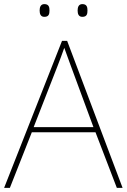

<svg xmlns="http://www.w3.org/2000/svg" viewBox="-20 -915 617 935"><path d="M173 -864C173 -847 178 -833 196 -833C218 -833 221 -847 221 -864C221 -880 218 -895 196 -895C178 -895 173 -880 173 -864ZM358 -864C358 -847 363 -833 381 -833C403 -833 406 -847 406 -864C406 -880 403 -895 381 -895C363 -895 358 -880 358 -864ZM549 0H577L307 -716H282L0 0H28L135 -271H445ZM325 -594 435 -296H144L260 -593C270 -620 283 -652 293 -682C306 -645 317 -617 325 -594Z"/></svg>

Font: Noto Sans Arabic Thin
Style: Regular
Weight: 100
Designer: Monotype Design Team, Nadine Chahine, Nizar Qandah and Khaled Hosny
Foundry: Monotype Imaging Inc.
Version: Version 2.012